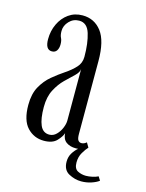

<svg xmlns="http://www.w3.org/2000/svg" viewBox="-103 -591 598 786"><g transform="rotate(15 196.0 -198.0)"><path d="M127.5 10Q85.5 10 57 -20.2Q28.5 -50.5 28.5 -115.5Q28.5 -162.5 45.8 -193.5Q63 -224.5 88.5 -245.8Q114 -267 139.5 -284Q165 -301 182.2 -319.8Q199.5 -338.5 199.5 -365Q199.5 -422.5 187.2 -462.5Q175 -502.5 141 -502.5Q116 -502.5 98.8 -484.2Q81.5 -466 81.5 -443Q81.5 -425 86.8 -415Q92 -405 92 -388.5Q92 -372.5 85.2 -362.2Q78.5 -352 64.5 -352Q37 -352 37 -396.5Q37 -431.5 51 -461.2Q65 -491 90.2 -509Q115.5 -527 149 -527Q199 -527 229.2 -487.8Q259.5 -448.5 259.5 -362.5V-54.5Q259.5 -34.5 264.8 -27.5Q270 -20.5 278.5 -20.5Q285.5 -20.5 291.2 -23.5Q297 -26.5 300 -29.5L311.5 -10Q301.5 0.5 290.8 18.8Q280 37 280 61Q280 87.5 296.2 95.8Q312.5 104 331 104Q343 104 358 100.8Q373 97.5 382.5 92.5L392.5 108.5Q381 117.5 360.8 124.2Q340.5 131 318 131Q291 131 265.5 117.2Q240 103.5 240 68Q240 48 249.5 32.2Q259 16.5 272 5.5Q266.5 6 261.5 6Q237.5 6 221.5 -5.5Q205.5 -17 204 -42.5Q199.5 -27.5 181.8 -8.8Q164 10 127.5 10ZM142.5 -20Q159.5 -20 172.2 -32.8Q185 -45.5 192.2 -63Q199.5 -80.5 199.5 -95V-313Q198 -298.5 181.8 -283.2Q165.5 -268 144.5 -247.5Q123.5 -227 107.8 -197Q92 -167 92 -123.5Q92 -74 103.8 -47Q115.5 -20 142.5 -20Z"/></g></svg>

Font: Imbue 50pt Light
Style: Regular
Weight: 300
Designer: Tyler Finck
Foundry: Etcetera Type Company
Version: Version 1.102; ttfautohint (v1.8.3)